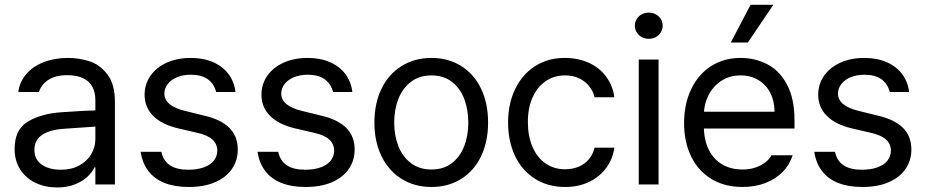

<svg xmlns="http://www.w3.org/2000/svg" viewBox="-20 -783 3931 815"><path d="M306.6 -240.2 251 -236.3Q191.4 -232.4 158.7 -210.4Q126 -188.5 126 -146.5Q126 -119.1 140.1 -100.6Q154.3 -82 179.7 -72.3Q205.1 -62.5 237.3 -62.5Q283.2 -62.5 316.4 -80.6Q349.6 -98.6 367.2 -128.4Q384.8 -158.2 384.8 -192.4V-357.4Q384.8 -391.6 371.6 -415.5Q358.4 -439.5 331.5 -451.7Q304.7 -463.9 264.6 -463.9Q216.8 -463.9 186 -444.3Q155.3 -424.8 145.5 -392.6H57.6Q63.5 -435.5 91.3 -468.3Q119.1 -501 165 -519Q210.9 -537.1 268.6 -537.1Q314.5 -537.1 358.4 -523.4Q402.3 -509.8 435.1 -468.3Q467.8 -426.8 467.8 -349.6V0H384.8V-72.3H380.9Q371.1 -51.8 351.1 -32.7Q331.1 -13.7 298.3 -0.5Q265.6 12.7 222.7 12.7Q171.9 12.7 130.9 -6.8Q89.8 -26.4 65.9 -63.5Q42 -100.6 42 -150.4Q42 -233.4 98.6 -267.1Q155.3 -300.8 241.2 -306.6Q251 -307.6 335 -312.5L390.6 -314.5L391.6 -246.1Q382.8 -246.1 306.6 -240.2Z M790 -465.8Q757.8 -465.8 732.4 -455.6Q707 -445.3 692.4 -426.8Q677.7 -408.2 677.7 -385.7Q677.7 -359.4 700.2 -340.8Q722.7 -322.3 768.6 -311.5L847.7 -292Q918.9 -275.4 954.1 -239.7Q989.3 -204.1 989.3 -148.4Q989.3 -102.5 964.8 -66.4Q940.4 -30.3 893.6 -9.8Q846.7 10.7 781.2 10.7Q721.7 10.7 678.7 -6.3Q635.7 -23.4 609.9 -57.1Q584 -90.8 577.1 -138.7H665Q672.9 -100.6 701.2 -81.5Q729.5 -62.5 779.3 -62.5Q816.4 -62.5 844.2 -72.3Q872.1 -82 887.2 -100.6Q902.3 -119.1 902.3 -143.6Q902.3 -171.9 881.3 -190.9Q860.4 -210 815.4 -219.7L735.4 -238.3Q666 -254.9 629.9 -291.5Q593.8 -328.1 593.8 -380.9Q593.8 -425.8 618.7 -461.4Q643.6 -497.1 688 -517.1Q732.4 -537.1 790 -537.1Q843.8 -537.1 884.8 -519Q925.8 -501 950.2 -468.3Q974.6 -435.5 979.5 -392.6H897.5Q888.7 -427.7 861.8 -446.8Q835 -465.8 790 -465.8Z M1286.1 -465.8Q1253.9 -465.8 1228.5 -455.6Q1203.1 -445.3 1188.5 -426.8Q1173.8 -408.2 1173.8 -385.7Q1173.8 -359.4 1196.3 -340.8Q1218.8 -322.3 1264.6 -311.5L1343.8 -292Q1415 -275.4 1450.2 -239.7Q1485.4 -204.1 1485.4 -148.4Q1485.4 -102.5 1460.9 -66.4Q1436.5 -30.3 1389.6 -9.8Q1342.8 10.7 1277.3 10.7Q1217.8 10.7 1174.8 -6.3Q1131.8 -23.4 1106 -57.1Q1080.1 -90.8 1073.2 -138.7H1161.1Q1168.9 -100.6 1197.3 -81.5Q1225.6 -62.5 1275.4 -62.5Q1312.5 -62.5 1340.3 -72.3Q1368.2 -82 1383.3 -100.6Q1398.4 -119.1 1398.4 -143.6Q1398.4 -171.9 1377.4 -190.9Q1356.4 -210 1311.5 -219.7L1231.4 -238.3Q1162.1 -254.9 1126 -291.5Q1089.8 -328.1 1089.8 -380.9Q1089.8 -425.8 1114.7 -461.4Q1139.6 -497.1 1184.1 -517.1Q1228.5 -537.1 1286.1 -537.1Q1339.8 -537.1 1380.9 -519Q1421.9 -501 1446.3 -468.3Q1470.7 -435.5 1475.6 -392.6H1393.6Q1384.8 -427.7 1357.9 -446.8Q1331.1 -465.8 1286.1 -465.8Z M1569.3 -262.7Q1569.3 -344.7 1599.6 -406.7Q1629.9 -468.8 1685.1 -502.9Q1740.2 -537.1 1811.5 -537.1Q1882.8 -537.1 1937.5 -502.9Q1992.2 -468.8 2022 -406.7Q2051.8 -344.7 2051.8 -262.7Q2051.8 -181.6 2022 -119.6Q1992.2 -57.6 1937.5 -23.4Q1882.8 10.7 1811.5 10.7Q1740.2 10.7 1685.1 -23.4Q1629.9 -57.6 1599.6 -119.6Q1569.3 -181.6 1569.3 -262.7ZM1967.8 -262.7Q1967.8 -317.4 1950.7 -362.8Q1933.6 -408.2 1898.4 -435.5Q1863.3 -462.9 1811.5 -462.9Q1759.8 -462.9 1724.1 -435.5Q1688.5 -408.2 1670.9 -362.8Q1653.3 -317.4 1653.3 -262.7Q1653.3 -208 1670.9 -163.1Q1688.5 -118.2 1724.1 -90.8Q1759.8 -63.5 1811.5 -63.5Q1863.3 -63.5 1898.4 -90.8Q1933.6 -118.2 1950.7 -163.1Q1967.8 -208 1967.8 -262.7Z M2136.7 -262.7Q2136.7 -342.8 2167 -405.3Q2197.3 -467.8 2251.5 -502.4Q2305.7 -537.1 2377 -537.1Q2433.6 -537.1 2479 -516.6Q2524.4 -496.1 2552.7 -458Q2581.1 -419.9 2587.9 -370.1H2503.9Q2498 -395.5 2481.4 -416.5Q2464.8 -437.5 2439 -450.2Q2413.1 -462.9 2378.9 -462.9Q2332 -462.9 2296.4 -438.5Q2260.7 -414.1 2240.7 -369.6Q2220.7 -325.2 2220.7 -265.6Q2220.7 -205.1 2240.2 -159.7Q2259.8 -114.3 2295.4 -89.4Q2331.1 -64.5 2378.9 -64.5Q2410.2 -64.5 2436 -75.2Q2461.9 -85.9 2479.5 -106.9Q2497.1 -127.9 2503.9 -156.2H2587.9Q2581.1 -108.4 2553.7 -70.8Q2526.4 -33.2 2481.4 -11.2Q2436.5 10.7 2378.9 10.7Q2305.7 10.7 2250.5 -24.4Q2195.3 -59.6 2166 -121.6Q2136.7 -183.6 2136.7 -262.7Z M2691.4 -530.3H2775.4V0H2691.4ZM2674.8 -673.8Q2674.8 -689.5 2682.6 -702.1Q2690.4 -714.8 2704.1 -722.2Q2717.8 -729.5 2733.4 -729.5Q2750 -729.5 2763.7 -722.2Q2777.3 -714.8 2785.2 -702.1Q2793 -689.5 2793 -673.8Q2793 -659.2 2785.2 -646Q2777.3 -632.8 2763.7 -625.5Q2750 -618.2 2733.4 -618.2Q2717.8 -618.2 2704.1 -625.5Q2690.4 -632.8 2682.6 -646Q2674.8 -659.2 2674.8 -673.8Z M2883.8 -260.7Q2883.8 -341.8 2914.1 -404.8Q2944.3 -467.8 2998.5 -502.4Q3052.7 -537.1 3124 -537.1Q3184.6 -537.1 3236.3 -510.7Q3288.1 -484.4 3320.3 -424.8Q3352.5 -365.2 3352.5 -272.5V-237.3H2942.4V-308.6H3267.6Q3267.6 -353.5 3250 -388.2Q3232.4 -422.9 3199.7 -442.9Q3167 -462.9 3124 -462.9Q3077.1 -462.9 3042 -439.9Q3006.8 -417 2987.3 -378.4Q2967.8 -339.8 2967.8 -295.9V-248Q2967.8 -189.5 2988.3 -147.9Q3008.8 -106.4 3045.9 -85Q3083 -63.5 3131.8 -63.5Q3162.1 -63.5 3186.5 -71.8Q3210.9 -80.1 3228 -93.3Q3245.1 -106.4 3254.9 -124H3344.7Q3332 -84 3302.7 -53.7Q3273.4 -23.4 3229.5 -6.3Q3185.5 10.7 3131.8 10.7Q3056.6 10.7 3000.5 -22.9Q2944.3 -56.6 2914.1 -118.2Q2883.8 -179.7 2883.8 -260.7ZM3166 -762.7H3262.7L3154.3 -602.5H3082Z M3649.4 -465.8Q3617.2 -465.8 3591.8 -455.6Q3566.4 -445.3 3551.8 -426.8Q3537.1 -408.2 3537.1 -385.7Q3537.1 -359.4 3559.6 -340.8Q3582 -322.3 3627.9 -311.5L3707 -292Q3778.3 -275.4 3813.5 -239.7Q3848.6 -204.1 3848.6 -148.4Q3848.6 -102.5 3824.2 -66.4Q3799.8 -30.3 3752.9 -9.8Q3706.1 10.7 3640.6 10.7Q3581.1 10.7 3538.1 -6.3Q3495.1 -23.4 3469.2 -57.1Q3443.4 -90.8 3436.5 -138.7H3524.4Q3532.2 -100.6 3560.5 -81.5Q3588.9 -62.5 3638.7 -62.5Q3675.8 -62.5 3703.6 -72.3Q3731.4 -82 3746.6 -100.6Q3761.7 -119.1 3761.7 -143.6Q3761.7 -171.9 3740.7 -190.9Q3719.7 -210 3674.8 -219.7L3594.7 -238.3Q3525.4 -254.9 3489.3 -291.5Q3453.1 -328.1 3453.1 -380.9Q3453.1 -425.8 3478 -461.4Q3502.9 -497.1 3547.4 -517.1Q3591.8 -537.1 3649.4 -537.1Q3703.1 -537.1 3744.1 -519Q3785.2 -501 3809.6 -468.3Q3834 -435.5 3838.9 -392.6H3756.8Q3748 -427.7 3721.2 -446.8Q3694.3 -465.8 3649.4 -465.8Z"/></svg>

Font: Pretendard GOV Variable
Style: Regular
Weight: 400
Designer: Base glyphs from Inter by Rasmus Andersson; Hangul glyphs from Noto Sans CJK(Source Han Sans) by Jang Soo-young and Kang
Foundry: Kil Hyung-jin
Version: Version 1.307;Glyphs 3.2 (3192)